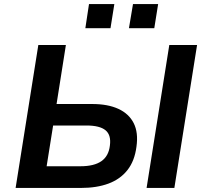

<svg xmlns="http://www.w3.org/2000/svg" viewBox="-20 -927 1017 947"><path d="M57 0 169 -705H305L259 -414H434Q512 -414 564 -390Q616 -366 639.5 -319.5Q663 -273 653 -203Q644 -133 608.5 -88Q573 -43 515 -21.5Q457 0 379 0ZM210 -107H377Q444 -107 480 -132Q516 -157 522 -209Q529 -261 500.5 -284.5Q472 -308 406 -308H242ZM703 0 815 -705H952L840 0ZM616 -788 636 -907H760L741 -788ZM401 -788 419 -907H544L525 -788Z"/></svg>

Font: Nunito Sans 7pt
Style: Bold Italic
Weight: 700
Italic angle: -9°
Version: Version 3.101;gftools[0.9.27]